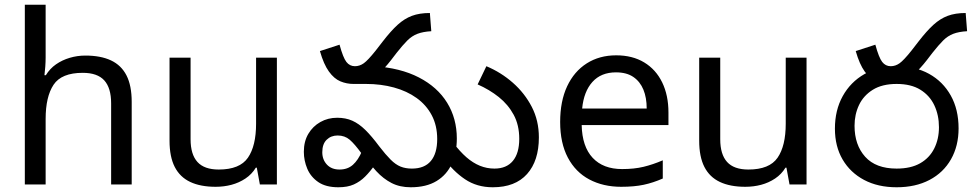

<svg xmlns="http://www.w3.org/2000/svg" viewBox="-20 -780 4110 812"><path d="M173 -537Q173 -518 171.5 -498Q170 -478 168 -462H174Q191 -490 217 -508Q243 -526 275 -535.5Q307 -545 341 -545Q406 -545 449.5 -524.5Q493 -504 515 -461Q537 -418 537 -349V0H450V-343Q450 -408 421 -440Q392 -472 330 -472Q240 -472 206.5 -421.5Q173 -371 173 -277V0H85V-760H173Z M1151 -536V0H1079L1066 -71H1062Q1045 -43 1018 -25Q991 -7 959 1.5Q927 10 892 10Q828 10 784.5 -10.5Q741 -31 719 -74Q697 -117 697 -185V-536H786V-191Q786 -127 815 -95Q844 -63 905 -63Q994 -63 1028.5 -113Q1063 -163 1063 -257V-536Z M2064 12Q1997 12 1946.5 -22Q1896 -56 1857 -111L1897 -176Q1925 -139 1952.5 -115Q1980 -91 2009.5 -79Q2039 -67 2071 -67Q2122 -67 2149 -99.5Q2176 -132 2176 -193Q2176 -251 2152.5 -294.5Q2129 -338 2089.5 -369.5Q2050 -401 2000 -423L2037 -500Q2099 -474 2149 -430Q2199 -386 2229 -328Q2259 -270 2259 -199Q2259 -100 2209 -44Q2159 12 2064 12ZM1717 12Q1671 12 1636 -6Q1601 -24 1571.5 -56Q1542 -88 1509 -131Q1480 -171 1459 -189Q1438 -207 1408 -207Q1380 -207 1361.5 -189Q1343 -171 1343 -136Q1343 -105 1362.5 -84Q1382 -63 1416 -63Q1450 -63 1472.5 -83Q1495 -103 1511 -141L1564 -81Q1545 -54 1524 -33Q1503 -12 1476.5 0Q1450 12 1411 12Q1358 12 1326 -10Q1294 -32 1279.5 -66.5Q1265 -101 1265 -138Q1265 -182 1284 -214Q1303 -246 1335 -264Q1367 -282 1406 -282Q1442 -282 1470 -269.5Q1498 -257 1525 -230.5Q1552 -204 1584 -161Q1611 -126 1632 -105Q1653 -84 1674 -75.5Q1695 -67 1722 -67Q1775 -67 1802 -99Q1829 -131 1829 -192Q1829 -249 1806 -292.5Q1783 -336 1742 -365.5Q1701 -395 1646 -410Q1591 -425 1528 -425H1479L1562 -500Q1673 -493 1751.5 -452.5Q1830 -412 1871 -345.5Q1912 -279 1912 -194Q1912 -135 1891 -88Q1870 -41 1826.5 -14.5Q1783 12 1717 12ZM1475 -425Q1446 -425 1419.5 -436Q1393 -447 1371 -477.5Q1349 -508 1333 -564L1416 -591Q1431 -536 1445 -518Q1459 -500 1481 -500Q1501 -500 1518.5 -512.5Q1536 -525 1568 -565L1599 -605Q1633 -649 1661.5 -675Q1690 -701 1722 -713Q1754 -725 1798 -725L1804 -648Q1769 -646 1745.5 -637Q1722 -628 1702.5 -608.5Q1683 -589 1657 -556L1634 -526Q1606 -490 1581 -468Q1556 -446 1530.5 -435.5Q1505 -425 1475 -425Z M2586 -546Q2655 -546 2704.5 -516Q2754 -486 2780.5 -431.5Q2807 -377 2807 -304V-251H2440Q2442 -160 2486.5 -112.5Q2531 -65 2611 -65Q2662 -65 2701.5 -74.5Q2741 -84 2783 -102V-25Q2742 -7 2702 1.5Q2662 10 2607 10Q2531 10 2472.5 -21Q2414 -52 2381.5 -113.5Q2349 -175 2349 -264Q2349 -352 2378.5 -415Q2408 -478 2461.5 -512Q2515 -546 2586 -546ZM2585 -474Q2522 -474 2485.5 -433.5Q2449 -393 2442 -321H2715Q2715 -367 2701 -401Q2687 -435 2658.5 -454.5Q2630 -474 2585 -474Z M3391 -536V0H3319L3306 -71H3302Q3285 -43 3258 -25Q3231 -7 3199 1.5Q3167 10 3132 10Q3068 10 3024.5 -10.5Q2981 -31 2959 -74Q2937 -117 2937 -185V-536H3026V-191Q3026 -127 3055 -95Q3084 -63 3145 -63Q3234 -63 3268.5 -113Q3303 -163 3303 -257V-536Z M3741 -425Q3712 -425 3685.5 -436Q3659 -447 3637 -477.5Q3615 -508 3599 -564L3682 -591Q3697 -536 3711 -518Q3725 -500 3747 -500Q3767 -500 3784.5 -512.5Q3802 -525 3834 -565L3865 -605Q3899 -649 3927.5 -675Q3956 -701 3988 -713Q4020 -725 4064 -725L4070 -648Q4035 -646 4011.5 -637Q3988 -628 3968.5 -608.5Q3949 -589 3923 -556L3900 -526Q3872 -490 3847 -468Q3822 -446 3796.5 -435.5Q3771 -425 3741 -425ZM3511 -236Q3511 -314 3544 -373.5Q3577 -433 3635.5 -466.5Q3694 -500 3772 -500Q3851 -500 3909.5 -467.5Q3968 -435 4001 -376Q4034 -317 4034 -237Q4034 -163 4002 -106.5Q3970 -50 3911 -19Q3852 12 3772 12Q3693 12 3634.5 -19Q3576 -50 3543.5 -105.5Q3511 -161 3511 -236ZM3594 -248Q3594 -167 3639 -117Q3684 -67 3772 -67Q3832 -67 3871.5 -89.5Q3911 -112 3931 -152Q3951 -192 3951 -242Q3951 -293 3931.5 -334.5Q3912 -376 3872.5 -400.5Q3833 -425 3772 -425Q3711 -425 3671.5 -400.5Q3632 -376 3613 -336Q3594 -296 3594 -248Z"/></svg>

Font: telugu115
Style: Regular
Weight: 400
Designer: Jelle Bosma - Monotype Design Team
Foundry: Monotype Imaging Inc.
Version: Version 2.003